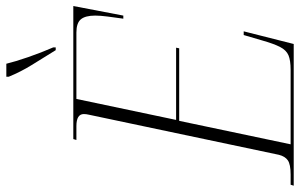

<svg xmlns="http://www.w3.org/2000/svg" viewBox="-208 -776 971 622"><g transform="rotate(-90 278.0 -465.5)"><path d="M-13 0 -10 -10H23Q56 -10 69 -19Q82 -28 87 -48L217 -664Q219 -672 219 -680Q219 -704 180 -704H135L138 -714H569L538 -552H528Q532 -580 535 -603.5Q538 -627 538 -643Q538 -675 526 -689.5Q514 -704 483 -704H268L200 -381H434L432 -371H197L121 -10H362Q393 -10 409.5 -17Q426 -24 436.5 -44.5Q447 -65 458 -104L475 -162H487L446 0ZM426 -771Q400 -813 378 -848.5Q356 -884 340 -923V-931H382Q389 -902 403.5 -860Q418 -818 435 -779V-771Z"/></g></svg>

Font: Noto Serif Display SemiCondensed ExtraLight
Style: Italic
Weight: 200
Width: 4
Italic angle: -12°
Designer: Monotype Design Team
Foundry: Monotype Imaging Inc.
Version: Version 2.009